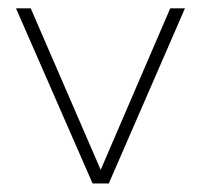

<svg xmlns="http://www.w3.org/2000/svg" viewBox="-20 -430 478 450"><path d="M17.5 -410.5H52L216 -32L379 -410.5H413.5L235 0H197Z"/></svg>

Font: League Spartan Extralight
Style: Regular
Weight: 200
Foundry: The League of Moveable Type
Version: Version 2.300; ttfautohint (v1.8.3)